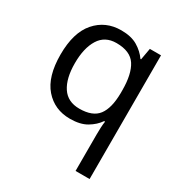

<svg xmlns="http://www.w3.org/2000/svg" viewBox="-183 -674 980 1043"><g transform="rotate(30 307.5 -153.0)"><path d="M442 11Q442 -7 443 -31Q444 -55 447 -72H441Q418 -38 377.5 -14Q337 10 273 10Q176 10 115.5 -59.5Q55 -129 55 -267Q55 -405 116.5 -475.5Q178 -546 276 -546Q339 -546 379 -522Q419 -498 443 -463H447L460 -536H530V240H442ZM290 -63Q373 -63 407.5 -108.5Q442 -154 443 -248V-266Q443 -368 409 -420.5Q375 -473 288 -473Q216 -473 181 -416.5Q146 -360 146 -265Q146 -170 181.5 -116.5Q217 -63 290 -63Z"/></g></svg>

Font: Noto Sans Indic Siyaq Numbers
Style: Regular
Weight: 400
Designer: Monotype Design Team
Foundry: Monotype Imaging Inc.
Version: Version 2.002; ttfautohint (v1.8.4.7-5d5b)